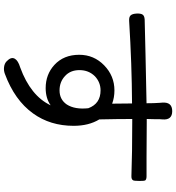

<svg xmlns="http://www.w3.org/2000/svg" viewBox="18 -836 852 927"><g transform="rotate(90 443.5 -373.0)"><path d="M305 33Q287 31 276 20Q254 -1 264 -19Q273 -35 306 -45Q443 -95 489 -192Q455 -168 406 -168Q340 -168 294 -210Q245 -255 245 -330Q245 -401 296 -450.5Q347 -500 417 -500Q451 -500 481 -489Q481 -552 480 -585Q291 -584 81 -571Q62 -570 54.5 -578.5Q47 -587 46 -607Q45 -627 51 -636Q57 -645 75 -646Q123 -647 241 -650Q405 -654 479 -655Q479 -692 477 -718Q477 -726 476 -730Q472 -779 517 -779Q561 -779 557 -732L556 -718Q556 -712 556 -696Q555 -670 555 -656H569Q628 -656 739 -655Q808 -655 832 -655Q847 -655 852 -648Q854 -643 854 -625Q854 -621 854 -618Q854 -596 851 -590Q846 -581 829 -582Q719 -586 567 -586H555Q555 -517 557 -427Q588 -376 588 -303Q588 -190 528 -107Q464 -18 337 29Q321 35 305 33ZM417 -235Q461 -235 485 -270Q510 -309 503 -374Q481 -433 417 -433Q378 -433 349 -406Q319 -376 319 -331Q319 -287 348 -261Q376 -235 417 -235Z"/></g></svg>

Font: GenSenRounded JP R
Style: Regular
Weight: 400
Version: Version 1.501;PS 1;hotconv 16.6.51;makeotf.lib2.5.65220